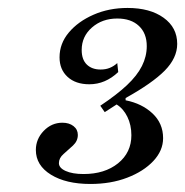

<svg xmlns="http://www.w3.org/2000/svg" viewBox="-20 -716 466 483"><path d="M207.3 -253.2Q146 -253.2 108.1 -276.6Q70.2 -300 70.2 -338.7Q70.2 -366.1 89.9 -386.7Q109.7 -407.3 137.1 -407.3Q154 -407.3 164.9 -398.8Q175.8 -390.3 175.8 -376.6Q175.8 -361.3 163.7 -350Q151.6 -338.7 139.9 -328.6Q128.2 -318.5 128.2 -305.6Q128.2 -293.5 145.2 -285.9Q162.1 -278.2 190.3 -278.2Q243.5 -278.2 277 -305.2Q310.5 -332.3 310.5 -375.8Q310.5 -401.6 300.4 -422.2Q290.3 -442.7 273.4 -453.2L243.5 -433.9L232.3 -450Q273.4 -477.4 299.2 -501.6Q325 -525.8 337.1 -550Q349.2 -574.2 349.2 -600Q349.2 -632.3 329.4 -650.8Q309.7 -669.4 275 -669.4Q237.1 -669.4 211.3 -646.8Q185.5 -624.2 185.5 -590.3Q185.5 -566.1 198.4 -553.6Q211.3 -541.1 233.1 -541.1Q246 -541.1 256 -545.2Q266.1 -549.2 275 -557.3L277.4 -534.7Q261.3 -519.4 243.1 -511.7Q225 -504 204.8 -504Q170.2 -504 150 -522.6Q129.8 -541.1 129.8 -571.8Q129.8 -606.5 153.2 -634.3Q176.6 -662.1 215.3 -679Q254 -696 300.8 -696Q357.3 -696 391.5 -671.4Q425.8 -646.8 425.8 -605.6Q425.8 -570.2 394.4 -538.3Q362.9 -506.5 296 -469.4V-463.7Q337.1 -455.6 363.7 -430.6Q390.3 -405.6 390.3 -368.5Q390.3 -337.1 365.7 -310.9Q341.1 -284.7 300 -269Q258.9 -253.2 207.3 -253.2Z"/></svg>

Font: Playfair 5pt SemiExpanded Light Medium
Style: Italic
Weight: 500
Italic angle: -15.6°
Version: Version 2.001;gftools[0.9.30]